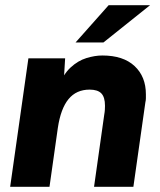

<svg xmlns="http://www.w3.org/2000/svg" viewBox="-20 -717 616 737"><path d="M19 0 89 -493H230L223 -377L203 -381Q222 -431 250.5 -457.5Q279 -484 311.5 -494Q344 -504 373 -504Q453 -504 496.5 -463.5Q540 -423 540 -355Q540 -348 540 -340Q540 -332 538 -324L492 0H341L380 -276Q382 -287 382.5 -295.5Q383 -304 383 -311Q383 -344 369 -358.5Q355 -373 324 -373Q273 -373 243 -336.5Q213 -300 202 -226L170 0ZM270 -554 397 -697H556L377 -554Z"/></svg>

Font: Hanken Grotesk Black
Style: Italic
Weight: 900
Italic angle: -8°
Designer: Alfredo Marco Pradil
Foundry: Hanken Design Co.
Version: Version 3.013